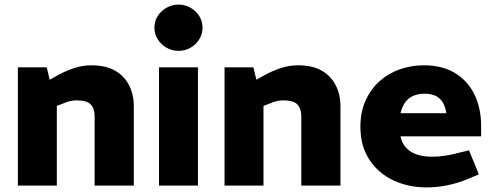

<svg xmlns="http://www.w3.org/2000/svg" viewBox="-20 -810 2145 838"><path d="M58 0V-516H184L197 -462L231 -481Q267 -501 304 -513Q341 -525 378 -525Q442 -525 482.5 -501.5Q523 -478 543.5 -437.5Q564 -397 564 -346V0H393V-302Q393 -336 376 -354Q359 -372 315 -372Q299 -372 284.5 -368.5Q270 -365 255 -358L228 -348V0Z M674 0V-516H844V0ZM759 -588Q731 -588 706.5 -602Q682 -616 668 -639Q654 -662 654 -689Q654 -717 668 -739.5Q682 -762 706.5 -776Q731 -790 759 -790Q788 -790 812 -776Q836 -762 850 -739.5Q864 -717 864 -689Q864 -662 850 -639Q836 -616 812 -602Q788 -588 759 -588Z M960 0V-516H1086L1099 -462L1133 -481Q1169 -501 1206 -513Q1243 -525 1280 -525Q1344 -525 1384.5 -501.5Q1425 -478 1445.5 -437.5Q1466 -397 1466 -346V0H1295V-302Q1295 -336 1278 -354Q1261 -372 1217 -372Q1201 -372 1186.5 -368.5Q1172 -365 1157 -358L1130 -348V0Z M1842 8Q1763 8 1697.5 -22.5Q1632 -53 1592.5 -112.5Q1553 -172 1553 -257Q1553 -321 1575.5 -371Q1598 -421 1636.5 -455.5Q1675 -490 1725 -507.5Q1775 -525 1830 -525Q1910 -525 1965.5 -491.5Q2021 -458 2050.5 -398Q2080 -338 2080 -258V-215H1728Q1735 -183 1754 -163.5Q1773 -144 1801.5 -135Q1830 -126 1866 -126Q1891 -126 1919.5 -130Q1948 -134 1978 -142L2027 -154L2070 -49L2022 -29Q1977 -10 1931 -1Q1885 8 1842 8ZM1728 -316H1928Q1922 -358 1899 -379.5Q1876 -401 1833 -401Q1806 -401 1784.5 -392Q1763 -383 1749 -364Q1735 -345 1728 -316Z"/></svg>

Font: REM
Style: Bold
Weight: 700
Designer: Octavio Pardo
Foundry: Ashler Design
Version: Version 1.005;gftools[0.9.28]